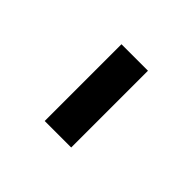

<svg xmlns="http://www.w3.org/2000/svg" viewBox="14 -956 497 497"><g transform="rotate(-45 263.0 -707.5)"><path d="M123 -659H404V-756H123Z"/></g></svg>

Font: Plus Jakarta Sans
Style: Bold
Weight: 700
Designer: Gumpita Rahayu
Foundry: Tokotype
Version: Version 2.004; ttfautohint (v1.8.3)